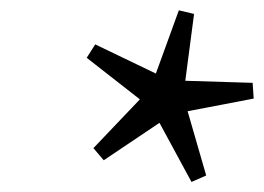

<svg xmlns="http://www.w3.org/2000/svg" viewBox="-20 -699 512 372"><path d="M379.5 -359 351 -346.5 289 -461 181 -388.5 161 -412 251 -506.5 148 -587 164.5 -613 282 -556.5 326.5 -679 356 -672 339 -542.5 469.5 -538.5 471.5 -508 343.5 -483.5Z"/></svg>

Font: Newsreader Text Medium
Style: Italic
Weight: 500
Italic angle: -17°
Designer: Hugues Gentile
Foundry: Production Type
Version: Version 1.001